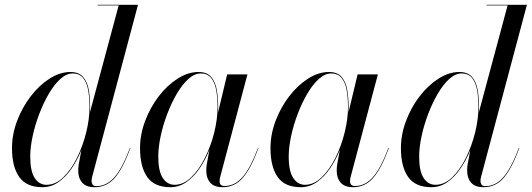

<svg xmlns="http://www.w3.org/2000/svg" viewBox="-20 -770 2216 800"><path d="M355.5 -324Q355.5 -313.5 355 -303L474.5 -747.5H387V-750H555L363.5 -31.5Q361.5 -24 361.5 -15.5Q361.5 -7.5 365.8 -1Q370 5.5 382 5.5Q424.5 5.5 457 -31.8Q489.5 -69 521.5 -153.5L523.5 -153Q491.5 -67 458 -28.5Q424.5 10 374 10Q339 10 322.5 -9Q306 -28 306 -58Q306 -62 306.2 -69.5Q306.5 -77 308 -85L319 -144.5Q302 -102.5 277.8 -67.2Q253.5 -32 223.2 -11Q193 10 157 10Q90 10 60 -32.8Q30 -75.5 30 -152.5Q30 -210 51.2 -266.2Q72.5 -322.5 107.8 -368.5Q143 -414.5 186.2 -442.2Q229.5 -470 273.5 -470Q308.5 -470 326.2 -449.5Q344 -429 349.8 -395.8Q355.5 -362.5 355.5 -324ZM353 -324Q353 -363 347.2 -394.8Q341.5 -426.5 326.2 -445.2Q311 -464 283 -464Q257 -464 231.5 -441Q206 -418 183.5 -379.5Q161 -341 143.5 -295Q126 -249 116 -202.5Q106 -156 106 -117.5Q106 -57 124.5 -28.5Q143 0 174 0Q211.5 0 244 -31.5Q276.5 -63 301 -112.8Q325.5 -162.5 339.2 -218.5Q353 -274.5 353 -324Z M889 -324Q889 -312.5 888.5 -300.5L889 -303.5L926.5 -460H1011L897 -31Q895 -23.5 895 -15Q895 5 915.5 5Q958 5 990.5 -32Q1023 -69 1055 -153.5L1057 -153Q1025 -67 991.2 -28.5Q957.5 10 907.5 10Q872.5 10 856 -9Q839.5 -28 839.5 -58Q839.5 -74 841.5 -85L852.5 -145.5Q835.5 -103 811.2 -67.8Q787 -32.5 756.5 -11.2Q726 10 690 10Q623 10 593.2 -32.8Q563.5 -75.5 563.5 -152.5Q563.5 -210 584.8 -266.2Q606 -322.5 641.2 -368.5Q676.5 -414.5 719.8 -442.2Q763 -470 807 -470Q843 -470 860.5 -448.8Q878 -427.5 883.5 -394Q889 -360.5 889 -324ZM886.5 -324Q886.5 -363 880.8 -394.8Q875 -426.5 859.8 -445.2Q844.5 -464 816.5 -464Q790.5 -464 765 -441Q739.5 -418 717 -379.8Q694.5 -341.5 677 -295.5Q659.5 -249.5 649.5 -203Q639.5 -156.5 639.5 -117.5Q639.5 -57 658.2 -28.5Q677 0 707.5 0Q744.5 0 777 -31.5Q809.5 -63 834.2 -112.8Q859 -162.5 872.8 -218.5Q886.5 -274.5 886.5 -324Z M1432.5 -324Q1432.5 -312.5 1432 -300.5L1432.5 -303.5L1470 -460H1554.5L1440.5 -31Q1438.5 -23.5 1438.5 -15Q1438.5 5 1459 5Q1501.5 5 1534 -32Q1566.5 -69 1598.5 -153.5L1600.5 -153Q1568.5 -67 1534.8 -28.5Q1501 10 1451 10Q1416 10 1399.5 -9Q1383 -28 1383 -58Q1383 -74 1385 -85L1396 -145.5Q1379 -103 1354.8 -67.8Q1330.5 -32.5 1300 -11.2Q1269.5 10 1233.5 10Q1166.5 10 1136.8 -32.8Q1107 -75.5 1107 -152.5Q1107 -210 1128.2 -266.2Q1149.5 -322.5 1184.8 -368.5Q1220 -414.5 1263.2 -442.2Q1306.5 -470 1350.5 -470Q1386.5 -470 1404 -448.8Q1421.5 -427.5 1427 -394Q1432.5 -360.5 1432.5 -324ZM1430 -324Q1430 -363 1424.2 -394.8Q1418.5 -426.5 1403.2 -445.2Q1388 -464 1360 -464Q1334 -464 1308.5 -441Q1283 -418 1260.5 -379.8Q1238 -341.5 1220.5 -295.5Q1203 -249.5 1193 -203Q1183 -156.5 1183 -117.5Q1183 -57 1201.8 -28.5Q1220.5 0 1251 0Q1288 0 1320.5 -31.5Q1353 -63 1377.8 -112.8Q1402.5 -162.5 1416.2 -218.5Q1430 -274.5 1430 -324Z M1976 -324Q1976 -313.5 1975.5 -303L2095 -747.5H2007.5V-750H2175.5L1984 -31.5Q1982 -24 1982 -15.5Q1982 -7.5 1986.2 -1Q1990.5 5.5 2002.5 5.5Q2045 5.5 2077.5 -31.8Q2110 -69 2142 -153.5L2144 -153Q2112 -67 2078.5 -28.5Q2045 10 1994.5 10Q1959.5 10 1943 -9Q1926.5 -28 1926.5 -58Q1926.5 -62 1926.8 -69.5Q1927 -77 1928.5 -85L1939.5 -144.5Q1922.5 -102.5 1898.2 -67.2Q1874 -32 1843.8 -11Q1813.5 10 1777.5 10Q1710.5 10 1680.5 -32.8Q1650.5 -75.5 1650.5 -152.5Q1650.5 -210 1671.8 -266.2Q1693 -322.5 1728.2 -368.5Q1763.5 -414.5 1806.8 -442.2Q1850 -470 1894 -470Q1929 -470 1946.8 -449.5Q1964.5 -429 1970.2 -395.8Q1976 -362.5 1976 -324ZM1973.5 -324Q1973.5 -363 1967.8 -394.8Q1962 -426.5 1946.8 -445.2Q1931.5 -464 1903.5 -464Q1877.5 -464 1852 -441Q1826.5 -418 1804 -379.5Q1781.5 -341 1764 -295Q1746.5 -249 1736.5 -202.5Q1726.5 -156 1726.5 -117.5Q1726.5 -57 1745 -28.5Q1763.5 0 1794.5 0Q1832 0 1864.5 -31.5Q1897 -63 1921.5 -112.8Q1946 -162.5 1959.8 -218.5Q1973.5 -274.5 1973.5 -324Z"/></svg>

Font: Bodoni* 72pt
Style: Italic
Weight: 400
Italic angle: -13°
Version: Version 2.3